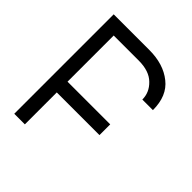

<svg xmlns="http://www.w3.org/2000/svg" viewBox="-162 -662 764 764"><g transform="rotate(45 220.0 -280.0)"><path d="M240.2 -500Q194.3 -500 158.2 -500Q122.1 -500 99.6 -500Q99.6 -419.9 99.6 -354.5Q99.6 -289.1 99.6 -240.2Q179.7 -240.2 339.8 -240.2Q339.8 -224.6 339.8 -179.7Q280.3 -179.7 99.6 -179.7Q99.6 -134.8 99.6 0Q85 0 40 0Q40 -144.5 40 -292Q40 -440.4 40 -559.6Q71.3 -559.6 116.2 -559.6Q160.2 -559.6 240.2 -559.6Q320.3 -559.6 370.1 -519.5Q419.9 -480.5 419.9 -400.4Q400.4 -400.4 389.6 -400.4Q379.9 -400.4 360.4 -400.4Q360.4 -440.4 330.1 -469.7Q299.8 -500 240.2 -500Z"/></g></svg>

Font: Moonwalk
Style: Regular
Weight: 400
Designer: BarCoded
Foundry: BarCoded
Version: Version 1.0